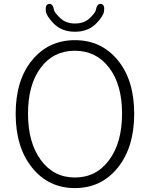

<svg xmlns="http://www.w3.org/2000/svg" viewBox="-20 -947 766 980"><path d="M362.5 13Q228 13 144 -91Q60 -195 60 -366.5Q60 -538 144 -640Q228 -742 362.5 -742Q497 -742 581 -640Q665 -538 665 -366.5Q665 -195 581 -91Q497 13 362.5 13ZM188.5 -130Q254 -41 362.5 -41Q471 -41 537 -130Q603 -219 603 -367Q603 -515 537 -601.5Q471 -688 362 -688Q253 -688 188 -601.5Q123 -515 123 -367Q123 -219 188.5 -130ZM252 -829Q217 -866 214 -889Q210 -925 230 -927Q250 -930 256 -895Q257 -885 284 -858Q314 -827 363 -827Q412 -827 442 -858Q468 -885 469 -895Q475 -930 496 -927Q516 -924 511 -889Q508 -866 473 -829Q431 -785 362.5 -785Q294 -785 252 -829Z"/></svg>

Font: Resource Han Rounded KR Light
Style: Regular
Weight: 300
Designer: Cyano Hao (round all glyphs); Ryoko NISHIZUKA 西塚涼子 (kana, bopomofo & ideographs); Paul D. Hunt (Latin, Greek & Cyrillic)
Foundry: Cyano Hao
Version: 0.990